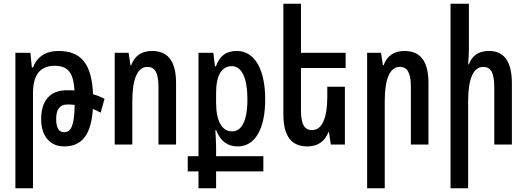

<svg xmlns="http://www.w3.org/2000/svg" viewBox="-20 -780 2840 1036"><path d="M63 236H158V-278C158 -374 196 -425 274 -425C349 -425 376 -386 382 -292C368 -293 355 -293 341 -293C250 -293 202 -237 202 -137C202 -47 249 10 326 10C420 10 472 -50 481 -192C497 -186 511 -179 523 -172L544 -247C527 -256 505 -265 482 -272C475 -437 417 -505 295 -505C226 -505 179 -472 158 -416H152L144 -495H63ZM283 -139C283 -187 302 -216 341 -216C355 -216 369 -216 383 -214C381 -105 365 -67 326 -67C296 -67 283 -91 283 -139Z M599 0H694V-236C694 -354 722 -419 775 -419C816 -419 835 -388 835 -311V0H930V-331C930 -456 882 -505 800 -505C745 -505 706 -479 688 -428H684L674 -495H599Z M1051 236H1146V145H1401V63H1146V8C1146 -10 1144 -39 1142 -78H1146C1169 -19 1207 10 1263 10C1357 10 1411 -85 1411 -244C1411 -401 1357 -505 1258 -505C1201 -505 1166 -480 1145 -422H1140L1131 -495H1051V63H993V145H1051ZM1232 -71C1178 -71 1146 -126 1146 -226V-278C1146 -374 1176 -423 1231 -423C1285 -423 1315 -358 1315 -243C1315 -124 1282 -71 1232 -71Z M1841 -312H1746V-259C1746 -141 1717 -78 1664 -78C1624 -78 1604 -107 1604 -184V-413H1845V-495H1604V-760H1509V-164C1509 -40 1556 10 1639 10C1694 10 1733 -17 1752 -67H1755L1765 0H1841Z M1961 236H2056V-236C2056 -354 2084 -419 2137 -419C2178 -419 2197 -388 2197 -311V0H2292V-331C2292 -456 2244 -505 2162 -505C2107 -505 2068 -479 2050 -428H2046L2036 -495H1961Z M2510 -760H2411V236H2506V-236C2506 -354 2534 -419 2587 -419C2628 -419 2647 -388 2647 -310V0H2742V-331C2742 -456 2694 -505 2619 -505C2563 -505 2528 -481 2510 -433H2506C2508 -460 2510 -487 2510 -514Z"/></svg>

Font: Noto Sans Armenian ExtraCondensed Medium
Style: Regular
Weight: 500
Width: 2
Designer: Monotype Design Team
Foundry: Monotype Imaging Inc.
Version: Version 2.008